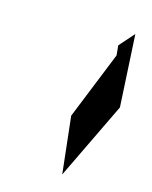

<svg xmlns="http://www.w3.org/2000/svg" viewBox="-117 -846 573 724"><g transform="rotate(20 170.0 -484.0)"><path d="M254 -718 261 -680 178 -408 222 -188 340 -500 300 -780Z"/></g></svg>

Font: bitstorm
Style: obl
Weight: 400
Version: Version 0.2